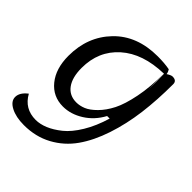

<svg xmlns="http://www.w3.org/2000/svg" viewBox="-226 -741 1117 1117"><g transform="rotate(45 332.5 -183.0)"><path d="M240 -3Q157 -3 105.5 -66.5Q54 -130 54 -235Q54 -392 154 -496Q254 -600 424 -600Q480 -600 522 -592Q532 -577 533 -563Q556 -578 568 -578Q602 -578 602 -549Q602 -419 587.5 -306.5Q573 -194 539.5 -93Q506 8 455.5 79.5Q405 151 328.5 192.5Q252 234 156 234Q90 234 47 211.5Q4 189 4 154Q4 117 47 84Q91 164 183 164Q218 164 257 148Q296 132 338 98.5Q380 65 418.5 1.5Q457 -62 482 -146H461Q425 -79 364.5 -41Q304 -3 240 -3ZM520 -554 522 -424Q524 -493 521 -554ZM158 -239Q158 -161 189.5 -118Q221 -75 278 -75Q306 -75 335.5 -87Q365 -99 399 -133Q433 -167 459 -218Q485 -269 502.5 -356.5Q520 -444 520 -554Q351 -550 254.5 -464Q158 -378 158 -239Z"/></g></svg>

Font: Lemonada Light
Style: Regular
Weight: 300
Designer: Mohamed Gaber (Arabic), Eduardo Tunni (Latin)
Foundry: Kief Type Foundry
Version: Version 4.004